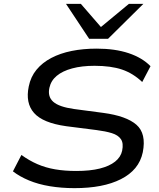

<svg xmlns="http://www.w3.org/2000/svg" viewBox="-20 -966 823 995"><path d="M366 9Q298 9 238 -1Q178 -11 130 -31Q82 -51 47 -78L91 -163Q131 -134 173.5 -115.5Q216 -97 265.5 -88.5Q315 -80 375 -80Q447 -80 497 -92.5Q547 -105 576.5 -128.5Q606 -152 613 -185Q621 -224 606.5 -245Q592 -266 559.5 -276Q527 -286 480 -292L323 -312Q202 -329 156.5 -380.5Q111 -432 129 -518Q139 -568 169 -604.5Q199 -641 245.5 -665.5Q292 -690 351.5 -702Q411 -714 481 -714Q576 -714 646.5 -690.5Q717 -667 760 -623L717 -541Q670 -586 612.5 -605.5Q555 -625 470 -625Q404 -625 354 -611.5Q304 -598 274 -573Q244 -548 236 -511Q226 -465 256 -438.5Q286 -412 364 -401L515 -381Q635 -365 687 -319.5Q739 -274 720 -177Q710 -130 681.5 -95.5Q653 -61 606.5 -37.5Q560 -14 500 -2.5Q440 9 366 9ZM442 -765 322 -946H399L503 -826L648 -946H723L540 -765Z"/></svg>

Font: Nunito Sans 10pt Expanded Medium
Style: Italic
Weight: 500
Width: 7
Italic angle: -9°
Designer: Vernon Adams
Foundry: Vernon Adams
Version: Version 3.101;gftools[0.9.27]